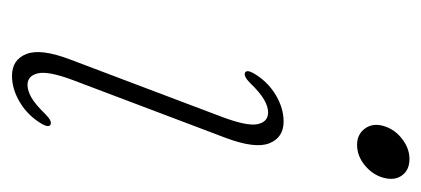

<svg xmlns="http://www.w3.org/2000/svg" viewBox="-216 -496 719 328"><g transform="rotate(90 144.0 -332.5)"><path d="M228 -582.5Q210 -582.5 200.2 -595.8Q190.5 -609 195.5 -627Q201 -646.5 217.5 -659.2Q234 -672 252 -672Q271 -672 280.2 -659.2Q289.5 -646.5 284 -627Q279 -609 263 -595.8Q247 -582.5 228 -582.5ZM117.5 -97.5Q101.5 -55 105.8 -37.2Q110 -19.5 125.5 -19.5Q135.5 -19.5 147.2 -26.2Q159 -33 175.5 -50Q187 -61.5 193 -59Q199 -56.5 192.5 -44.5Q178.5 -20.5 155.8 -6.8Q133 7 110 7Q82.5 7 72.8 -17.5Q63 -42 82 -92L180.5 -352.5Q196.5 -395.5 192.5 -413Q188.5 -430.5 172.5 -430.5Q163 -430.5 151 -423.8Q139 -417 122.5 -400Q111 -388.5 105 -391Q99 -393.5 105.5 -405.5Q119.5 -429.5 142.2 -443.2Q165 -457 188 -457Q215.5 -457 225.2 -432.8Q235 -408.5 216 -358Z"/></g></svg>

Font: Fraunces 9pt S000 Thin
Style: Italic
Weight: 100
Italic angle: -16°
Version: Version 1.000; ttfautohint (v1.8.3)